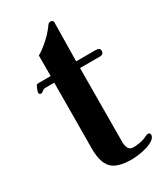

<svg xmlns="http://www.w3.org/2000/svg" viewBox="-183 -790 739 868"><g transform="rotate(-30 186.0 -356.0)"><path d="M371 -48Q371 -34 356.5 -23.5Q342 -13 320.5 -6.5Q299 0 277 3Q255 6 240 6Q165 6 136 -24.5Q107 -55 107 -126Q107 -212 108 -298Q109 -384 109 -470H63Q53 -470 46 -463.5Q39 -457 33 -457Q23 -457 23 -467Q23 -471 27 -482Q31 -493 33 -496Q36 -502 39 -503Q42 -504 48 -504H110V-611Q135 -625 165 -652Q195 -679 211 -702Q214 -707 219 -712.5Q224 -718 231 -718Q247 -718 246 -704L243 -504H346Q354 -504 360.5 -500.5Q367 -497 367 -488Q367 -469 346 -469H243L241 -83Q241 -67 247.5 -52.5Q254 -38 273 -38Q290 -38 307.5 -41Q325 -44 340 -51Q345 -53 349.5 -55.5Q354 -58 359 -58Q371 -58 371 -48Z"/></g></svg>

Font: Kaisei Decol
Style: Bold
Weight: 700
Designer: Font-Kai, 金井和夫
Foundry: KAZUO KANAI
Version: Version 5.003